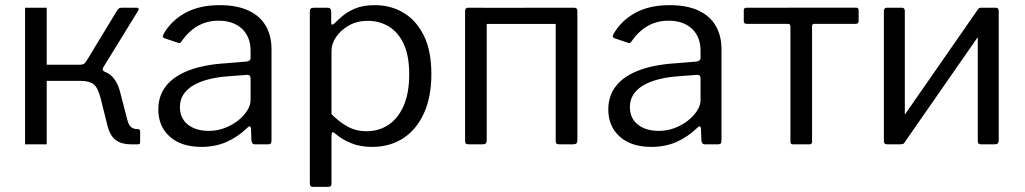

<svg xmlns="http://www.w3.org/2000/svg" viewBox="-20 -560 3978 745"><path d="M77.2 0V-530H161.3V-308.7H307.1L330.8 -291.2Q383 -290.1 408.7 -268.8Q434.5 -247.5 445.8 -203.9L474 -95Q479.4 -74.3 488.8 -66.7Q498.2 -59 513.9 -59Q523.8 -59 523.8 -50.3V-8.5Q523.8 -3.8 521.9 -1.9Q520 0 515.4 0H486.9Q452.8 0 429.8 -16.1Q406.9 -32.2 396.3 -75L371.5 -174.7Q360.4 -219.7 343.6 -232.9Q326.9 -246.1 292.8 -246.1H161.3V0ZM286.7 -275.8V-308.7Q301.6 -308.7 307.5 -313.7Q313.4 -318.8 320.4 -331.3L434.2 -519.1Q437.5 -524.1 441.2 -527.1Q444.8 -530 452.1 -530H510.6Q515.9 -530 517.7 -527Q519.5 -524 515.9 -518.2L381.6 -300Q378 -293.9 378.6 -289.5Q379.2 -285 386.9 -281Z M939.1 -63.7Q902 -28 858.5 -9Q815 10 761.5 10Q683.6 10 638.9 -29.8Q594.3 -69.7 594.3 -135.3Q594.3 -188.5 624.5 -226.7Q654.8 -264.9 713.6 -287.2Q772.5 -309.5 857.8 -314.6L935.8 -321.1Q942.7 -321.9 947.5 -325.1Q952.3 -328.3 952.3 -335.9V-363Q952.3 -417.1 918.9 -448.4Q885.6 -479.7 828 -479.7Q784.6 -479.7 748.8 -460.1Q713 -440.4 684.8 -400.1Q681.5 -395 678.8 -393.6Q676.1 -392.2 670.1 -394.2L616.7 -412.2Q613.3 -414.2 612 -417.2Q610.6 -420.1 614.7 -428.2Q644.3 -479.9 698.9 -510Q753.5 -540 832 -540Q898.9 -540 943.6 -519.4Q988.4 -498.7 1010.9 -460.3Q1033.5 -421.8 1033.5 -369.2V-14.7Q1033.5 -6.2 1030.5 -3.1Q1027.4 0 1020 0H969.2Q962.7 0 959.4 -4.3Q956.1 -8.7 955.5 -16.2L953.8 -62.3Q951.5 -76.5 939.1 -63.7ZM952.3 -254.4Q952.3 -271 938 -269.5L872.4 -264.5Q826.3 -261.6 790.1 -252.4Q754 -243.1 729.2 -228.2Q704.4 -213.3 691.2 -192.5Q678.1 -171.7 678.1 -144.9Q678.1 -101.4 708.7 -76.8Q739.3 -52.2 790.9 -52.2Q823.2 -52.2 852.7 -63.6Q882.1 -75.1 904.6 -93Q927.4 -111.8 939.8 -131.9Q952.3 -152 952.3 -171V-254.4Z M1250.7 -530Q1265.1 -530 1265.1 -515.4V-472.7Q1265.1 -465.2 1268.6 -464.5Q1272.2 -463.8 1277.9 -469.2Q1289.2 -480.7 1308.1 -497.2Q1327 -513.7 1357.7 -526.8Q1388.4 -540 1434.6 -540Q1496.4 -540 1545.8 -510.5Q1595.3 -481 1624.5 -422.1Q1653.8 -363.2 1653.8 -272.8Q1653.8 -183.4 1624.8 -120.2Q1595.9 -57 1544.4 -23.5Q1493 10 1424 10Q1377.6 10 1342.3 -4.5Q1306.9 -19 1282.2 -40.3Q1273.1 -48.4 1269.7 -46.8Q1266.3 -45.2 1266.3 -33.8V152.2Q1266.3 165 1254.8 165H1193.3Q1182.2 165 1182.2 152.4V-514.1Q1182.2 -522.8 1185.6 -526.4Q1188.9 -530 1198.4 -530H1250.7ZM1266.3 -116.9Q1296.7 -86.6 1329.1 -68.7Q1361.6 -50.8 1401.5 -50.8Q1450.4 -50.8 1487.6 -75.7Q1524.8 -100.6 1546.3 -149.7Q1567.8 -198.9 1567.8 -271.6Q1567.8 -345.5 1545.7 -391.1Q1523.7 -436.8 1487.2 -458Q1450.7 -479.2 1407.3 -479.2Q1365.8 -479.2 1333.9 -461.2Q1301.9 -443.1 1284.1 -416.5Q1266.3 -389.9 1266.3 -363.7V-116.9Z M1868.6 -517.2V-16.7Q1868.6 -7.2 1865 -3.6Q1861.3 0 1850.9 0H1799.7Q1790.5 0 1787.6 -3.1Q1784.6 -6.2 1784.6 -14.1V-516.4Q1784.6 -530 1796.4 -530H1857.2Q1868.6 -530 1868.6 -517.2ZM2220.3 -517.2V-16.7Q2220.3 -7.2 2216.6 -3.6Q2213 0 2202.5 0H2151.4Q2142.2 0 2139.2 -3.1Q2136.3 -6.2 2136.3 -14.1V-516.4Q2136.3 -530 2148 -530H2208.8Q2220.3 -530 2220.3 -517.2ZM1827.8 -467.2Q1816.9 -467.2 1816.9 -477.6V-520.1Q1816.9 -529.7 1827.3 -529.7L2186.7 -530Q2197.1 -530 2197.1 -520.4V-477.6Q2197.1 -467.2 2185.9 -467.2Z M2685.1 -63.7Q2648 -28 2604.5 -9Q2561 10 2507.5 10Q2429.6 10 2384.9 -29.8Q2340.3 -69.7 2340.3 -135.3Q2340.3 -188.5 2370.5 -226.7Q2400.8 -264.9 2459.6 -287.2Q2518.5 -309.5 2603.8 -314.6L2681.8 -321.1Q2688.7 -321.9 2693.5 -325.1Q2698.3 -328.3 2698.3 -335.9V-363Q2698.3 -417.1 2664.9 -448.4Q2631.6 -479.7 2574 -479.7Q2530.6 -479.7 2494.8 -460.1Q2459 -440.4 2430.8 -400.1Q2427.5 -395 2424.8 -393.6Q2422.1 -392.2 2416.1 -394.2L2362.7 -412.2Q2359.3 -414.2 2358 -417.2Q2356.6 -420.1 2360.7 -428.2Q2390.3 -479.9 2444.9 -510Q2499.5 -540 2578 -540Q2644.9 -540 2689.6 -519.4Q2734.4 -498.7 2756.9 -460.3Q2779.5 -421.8 2779.5 -369.2V-14.7Q2779.5 -6.2 2776.5 -3.1Q2773.4 0 2766 0H2715.2Q2708.7 0 2705.4 -4.3Q2702.1 -8.7 2701.5 -16.2L2699.8 -62.3Q2697.5 -76.5 2685.1 -63.7ZM2698.3 -254.4Q2698.3 -271 2684 -269.5L2618.4 -264.5Q2572.3 -261.6 2536.1 -252.4Q2500 -243.1 2475.2 -228.2Q2450.4 -213.3 2437.2 -192.5Q2424.1 -171.7 2424.1 -144.9Q2424.1 -101.4 2454.7 -76.8Q2485.3 -52.2 2536.9 -52.2Q2569.2 -52.2 2598.7 -63.6Q2628.1 -75.1 2650.6 -93Q2673.4 -111.8 2685.8 -131.9Q2698.3 -152 2698.3 -171V-254.4Z M3300.5 -467.5H3139.7Q3131 -467.5 3131 -458.8V-9.6Q3131 0 3120.6 0H3056.6Q3047 0 3047 -10.4V-457.5Q3047 -467.5 3037.8 -467.5H2877Q2866 -467.5 2866 -477.9V-520.4Q2866 -530 2876.4 -530L3301.3 -530.3Q3311.7 -530.3 3311.7 -520.7V-477.9Q3311.7 -467.5 3300.5 -467.5Z M3490.9 -517.2V-16.7Q3490.9 -7.2 3487.2 -3.6Q3483.6 0 3473.1 0H3424.7Q3415.5 0 3412.6 -3.1Q3409.6 -6.2 3409.6 -14.1V-516.4Q3409.6 -530 3421.4 -530H3479.4Q3490.9 -530 3490.9 -517.2ZM3855.3 -517.2V-16.7Q3855.3 -7.2 3851.6 -3.6Q3848 0 3837.5 0H3789.1Q3779.9 0 3777 -3.1Q3774 -6.2 3774 -14.1V-516.4Q3774 -530 3785.8 -530H3843.8Q3855.3 -530 3855.3 -517.2ZM3776.3 -526.1 3826.2 -491.1 3487.8 -4.4 3437.9 -38.9Z"/></svg>

Font: Libre Franklin Thin
Style: Regular
Weight: 100
Designer: Pablo Impallari, Rodrigo Fuenzalida, Nhung Nguyen
Foundry: Impallari Type
Version: Version 3.000